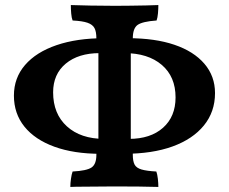

<svg xmlns="http://www.w3.org/2000/svg" viewBox="-20 -737 905 759"><path d="M258 2Q258 -12 260.5 -30Q263 -48 267 -59Q323 -62 342 -75Q361 -88 361 -125V-149L369 -175V-547L361 -569V-585Q361 -612 353.5 -626Q346 -640 326 -647Q306 -654 267 -656Q263 -666 261.5 -683.5Q260 -701 260 -717Q293 -716 337 -715Q381 -714 435 -714Q464 -714 496 -714.5Q528 -715 557.5 -715.5Q587 -716 606 -717Q606 -702 604.5 -684.5Q603 -667 599 -656Q543 -652 524 -638.5Q505 -625 505 -585V-568L497 -545V-174L505 -151V-125Q505 -100 512 -86.5Q519 -73 539.5 -67Q560 -61 598 -59Q602 -48 604 -30.5Q606 -13 606 2Q573 1 529.5 0.5Q486 0 434 0Q404 0 371 0.5Q338 1 308 1Q278 1 258 2ZM377 -129Q272 -129 195 -157Q118 -185 76.5 -236.5Q35 -288 35 -359Q35 -429 79 -480Q123 -531 203.5 -558.5Q284 -586 392 -586L374 -527Q290 -527 240 -485.5Q190 -444 190 -372Q190 -287 244.5 -237.5Q299 -188 392 -188ZM471 -129 490 -188Q575 -188 624.5 -232Q674 -276 674 -352Q674 -434 619.5 -480.5Q565 -527 472 -527L487 -586Q593 -586 669.5 -560Q746 -534 788 -485Q830 -436 830 -369Q830 -295 786 -241Q742 -187 662 -158Q582 -129 471 -129Z"/></svg>

Font: Vollkorn
Style: Bold
Weight: 700
Designer: Friedrich Althausen
Foundry: Friedrich Althausen
Version: Version 5.000